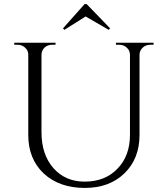

<svg xmlns="http://www.w3.org/2000/svg" viewBox="-20 -910 825 944"><path d="M290 -771 296 -763 401 -829 515 -763 521 -771 406 -890H396ZM735 -700V-690H719Q698 -690 683 -677Q667 -663 666 -643V-247Q666 -130 592 -58Q518 14 397 14Q272 14 195 -57Q119 -129 119 -246V-641Q119 -662 103 -676Q88 -690 66 -690H50V-700H253V-690H237Q215 -690 200 -677Q185 -663 184 -642V-260Q184 -151 242 -84Q301 -17 396 -17Q497 -17 558 -81Q619 -144 619 -247V-642Q618 -663 603 -676Q588 -690 566 -690H550V-700Z"/></svg>

Font: Cinzel(RUS BY LYAJKA)
Style: Regular
Weight: 400
Designer: Natanael Gama
Version: Version 1.001;PS 001.001;hotconv 1.0.56;makeotf.lib2.0.21325